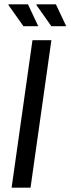

<svg xmlns="http://www.w3.org/2000/svg" viewBox="-20 -873 328 893"><path d="M34 0 131 -686H219L122 0ZM219 -751 149 -850 150 -853H240L288 -751ZM89 -751 19 -850 20 -853H110L158 -751Z"/></svg>

Font: Archivo Narrow
Style: Italic
Weight: 400
Italic angle: -8°
Designer: Hector Gatti
Foundry: Omnibus-Type
Version: Version 3.002